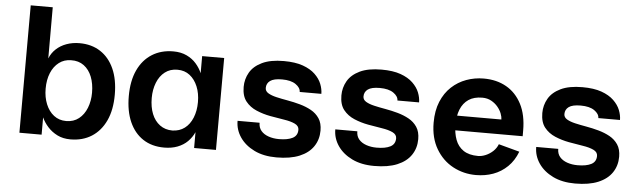

<svg xmlns="http://www.w3.org/2000/svg" viewBox="-46 -869 3501 1051"><g transform="rotate(5 1704.0 -343.5)"><path d="M206 -419Q218 -449 241.5 -471Q265 -493 298 -505Q331 -517 370 -517Q436 -517 484.5 -485.5Q533 -454 559.5 -395Q586 -336 586 -253Q586 -169 558.5 -110Q531 -51 481.5 -19.5Q432 12 365 12Q324 12 293 -3.5Q262 -19 240 -43.5Q218 -68 206 -95V0H84L85 -700H206ZM332 -420Q294 -420 265.5 -398.5Q237 -377 221.5 -339.5Q206 -302 206 -253Q206 -206 221.5 -168Q237 -130 265.5 -108Q294 -86 333 -86Q374 -86 402.5 -108.5Q431 -131 446 -169Q461 -207 461 -253Q461 -302 446 -340Q431 -378 402 -399.5Q373 -421 332 -420Z M880 12Q812 12 763.5 -20Q715 -52 689 -111Q663 -170 663 -252Q663 -336 690.5 -395Q718 -454 768 -485.5Q818 -517 885 -517Q927 -517 958.5 -502Q990 -487 1011 -463Q1032 -439 1044 -411V-505H1165L1164 0H1044V-87Q1031 -58 1008.5 -35.5Q986 -13 953.5 -0.5Q921 12 880 12ZM917 -85Q956 -86 984 -107Q1012 -128 1027.5 -166Q1043 -204 1043 -252Q1043 -300 1027.5 -337.5Q1012 -375 984 -397Q956 -419 916 -419Q876 -419 847.5 -397Q819 -375 804 -337Q789 -299 789 -253Q789 -203 804 -165.5Q819 -128 848 -106.5Q877 -85 917 -85Z M1497 12Q1426 12 1375 -13Q1324 -38 1296 -79Q1268 -120 1268 -169H1389Q1389 -142 1404 -124.5Q1419 -107 1445 -98Q1471 -89 1502 -89Q1550 -89 1577 -103Q1604 -117 1604 -149Q1604 -170 1581 -181Q1558 -192 1521.5 -197.5Q1485 -203 1444.5 -210.5Q1404 -218 1367.5 -233.5Q1331 -249 1308 -278Q1285 -307 1285 -357Q1285 -400 1306 -436.5Q1327 -473 1373 -495Q1419 -517 1492 -517Q1555 -517 1597 -502Q1639 -487 1664.5 -462.5Q1690 -438 1701 -410Q1712 -382 1712 -356H1593Q1593 -379 1566.5 -397.5Q1540 -416 1491 -416Q1446 -416 1426 -401.5Q1406 -387 1406 -362Q1406 -344 1423.5 -333.5Q1441 -323 1469 -316.5Q1497 -310 1531.5 -304Q1566 -298 1600 -288.5Q1634 -279 1662 -263.5Q1690 -248 1707.5 -222Q1725 -196 1725 -155Q1725 -106 1699.5 -68Q1674 -30 1623.5 -9Q1573 12 1497 12Z M2034 12Q1963 12 1912 -13Q1861 -38 1833 -79Q1805 -120 1805 -169H1926Q1926 -142 1941 -124.5Q1956 -107 1982 -98Q2008 -89 2039 -89Q2087 -89 2114 -103Q2141 -117 2141 -149Q2141 -170 2118 -181Q2095 -192 2058.5 -197.5Q2022 -203 1981.5 -210.5Q1941 -218 1904.5 -233.5Q1868 -249 1845 -278Q1822 -307 1822 -357Q1822 -400 1843 -436.5Q1864 -473 1910 -495Q1956 -517 2029 -517Q2092 -517 2134 -502Q2176 -487 2201.5 -462.5Q2227 -438 2238 -410Q2249 -382 2249 -356H2130Q2130 -379 2103.5 -397.5Q2077 -416 2028 -416Q1983 -416 1963 -401.5Q1943 -387 1943 -362Q1943 -344 1960.5 -333.5Q1978 -323 2006 -316.5Q2034 -310 2068.5 -304Q2103 -298 2137 -288.5Q2171 -279 2199 -263.5Q2227 -248 2244.5 -222Q2262 -196 2262 -155Q2262 -106 2236.5 -68Q2211 -30 2160.5 -9Q2110 12 2034 12Z M2593 13Q2525 13 2467 -18Q2409 -49 2373.5 -109Q2338 -169 2338 -253Q2338 -319 2358.5 -368.5Q2379 -418 2414.5 -451Q2450 -484 2495.5 -500.5Q2541 -517 2591 -517Q2662 -517 2715.5 -486.5Q2769 -456 2799.5 -397Q2830 -338 2830 -252V-221H2435L2434 -302H2706Q2706 -316 2699 -334.5Q2692 -353 2677.5 -370.5Q2663 -388 2641.5 -400Q2620 -412 2592 -412Q2546 -412 2516.5 -392Q2487 -372 2472.5 -336Q2458 -300 2458 -252Q2458 -206 2471.5 -169.5Q2485 -133 2515.5 -112.5Q2546 -92 2596 -92Q2616 -92 2637.5 -101Q2659 -110 2677 -126.5Q2695 -143 2704 -166L2819 -135Q2800 -85 2766 -52Q2732 -19 2688 -3Q2644 13 2593 13Z M3138 12Q3067 12 3016 -13Q2965 -38 2937 -79Q2909 -120 2909 -169H3030Q3030 -142 3045 -124.5Q3060 -107 3086 -98Q3112 -89 3143 -89Q3191 -89 3218 -103Q3245 -117 3245 -149Q3245 -170 3222 -181Q3199 -192 3162.5 -197.5Q3126 -203 3085.5 -210.5Q3045 -218 3008.5 -233.5Q2972 -249 2949 -278Q2926 -307 2926 -357Q2926 -400 2947 -436.5Q2968 -473 3014 -495Q3060 -517 3133 -517Q3196 -517 3238 -502Q3280 -487 3305.5 -462.5Q3331 -438 3342 -410Q3353 -382 3353 -356H3234Q3234 -379 3207.5 -397.5Q3181 -416 3132 -416Q3087 -416 3067 -401.5Q3047 -387 3047 -362Q3047 -344 3064.5 -333.5Q3082 -323 3110 -316.5Q3138 -310 3172.5 -304Q3207 -298 3241 -288.5Q3275 -279 3303 -263.5Q3331 -248 3348.5 -222Q3366 -196 3366 -155Q3366 -106 3340.5 -68Q3315 -30 3264.5 -9Q3214 12 3138 12Z"/></g></svg>

Font: Inclusive Sans SemiBold
Style: Regular
Weight: 600
Designer: Olivia King
Foundry: Olivia King
Version: Version 2.004